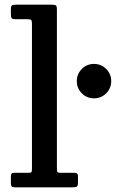

<svg xmlns="http://www.w3.org/2000/svg" viewBox="-20 -800 495 820"><path d="M96.5 -718H44.5Q31.5 -718 29 -723.5Q26.5 -729 26.5 -740.5V-762.5Q26.5 -775 32 -777.5Q37.5 -780 49 -780H199.5Q213.5 -780 218.2 -777.2Q223 -774.5 223 -760V-84.5Q223 -71 224.5 -66.5Q226 -62 240 -62H299.5Q313 -62 313 -48.5V-21Q313 -6 308 -3Q303 0 289 0H46Q34.5 0 30.5 -3Q26.5 -6 26.5 -18V-44.5Q26.5 -54 28.8 -58Q31 -62 40.5 -62H99Q112 -62 114.2 -64.8Q116.5 -67.5 116.5 -81V-699.5Q116.5 -711.5 112.8 -714.8Q109 -718 96.5 -718ZM308 -453.5Q308 -484 329.5 -505.5Q351 -527 381.5 -527Q412 -527 433.5 -505.5Q455 -484 455 -453.5Q455 -423 433.5 -401.5Q412 -380 381.5 -380Q351 -380 329.5 -401.5Q308 -423 308 -453.5Z"/></svg>

Font: Besley* Medium
Style: Regular
Weight: 500
Designer: Owen Earl
Foundry: indestructible type*
Version: Version 3.000; ttfautohint (v1.8.3)